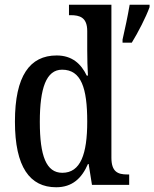

<svg xmlns="http://www.w3.org/2000/svg" viewBox="-20 -780 651 810"><path d="M217 10C285 10 325 -28 351 -88H354L368 0H525V-44H517C477 -44 450 -55 450 -115V-760H271V-716H278C316 -716 348 -707 348 -649V-569C348 -533 349 -493 351 -461H346C322 -511 284 -546 219 -546C106 -546 43 -460 43 -267C43 -75 106 10 217 10ZM497 -613V-600H536C562 -642 596 -708 611 -750V-760H527C519 -712 507 -657 497 -613ZM243 -51C175 -51 148 -122 148 -266C148 -408 175 -486 242 -486C323 -486 348 -408 348 -267C348 -130 320 -51 243 -51Z"/></svg>

Font: Noto Serif Sinhala Condensed Medium
Style: Regular
Weight: 500
Width: 3
Designer: Jelle Bosma - Monotype Design Team
Foundry: Monotype Imaging Inc.
Version: Version 2.007